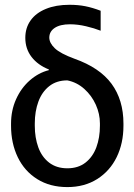

<svg xmlns="http://www.w3.org/2000/svg" viewBox="-20 -759 552 789"><path d="M265.6 -739.3Q301.3 -739.3 330.8 -733.4Q360.4 -727.5 393.6 -714.8V-632.8Q367.7 -643.1 333.5 -651.1Q299.3 -659.2 267.6 -659.2Q227.1 -659.2 204.8 -644.3Q182.6 -629.4 182.6 -604.5Q182.6 -582.5 205.1 -560.8Q227.5 -539.1 286.1 -517.6Q389.6 -481 438.5 -414.6Q487.3 -348.1 487.3 -251V-242.2Q487.3 -170.4 459.5 -113.3Q431.6 -56.2 379.4 -23.2Q327.1 9.8 256.8 9.8Q185.5 9.8 133.1 -22.9Q80.6 -55.7 53 -113Q25.4 -170.4 25.4 -242.2V-251Q25.4 -305.2 46.1 -351.3Q66.9 -397.5 102.5 -428.7Q138.2 -460 180.7 -470.7V-473.6Q135.3 -491.7 109.6 -525.1Q84 -558.6 84 -603.5Q84 -644.5 105.7 -675Q127.4 -705.6 168.5 -722.4Q209.5 -739.3 265.6 -739.3ZM256.8 -67.4Q301.3 -67.4 331.3 -90.8Q361.3 -114.3 376 -153.8Q390.6 -193.4 390.6 -242.2V-252Q390.6 -291 373.8 -328.6Q356.9 -366.2 326.4 -393.6Q295.9 -420.9 256.8 -428.7Q212.4 -428.7 182.4 -405Q152.3 -381.3 137.7 -341.3Q123 -301.3 123 -252V-242.2Q123 -192.9 137.5 -153.3Q151.9 -113.8 182.1 -90.6Q212.4 -67.4 256.8 -67.4Z"/></svg>

Font: WEMIX Pretendard
Style: Regular
Weight: 400
Designer: Base glyphs from Inter by Rasmus Andersson; Hangeul glyphs from Noto Sans CJK(Source Han Sans) by Jang Soo-young and Kan
Foundry: Kil Hyung-jin
Version: Version 1.000